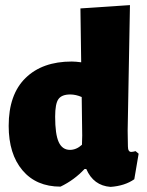

<svg xmlns="http://www.w3.org/2000/svg" viewBox="-20 -722 575 752"><path d="M489 -702 480 -210 481 -149Q481 -127 494 -127Q500 -127 511 -130L523 -120L506 -20Q469 6 413 10Q346 5 318 -60H311Q271 -17 217 9Q122 9 68 -55Q14 -119 14 -229Q14 -352 80 -416.5Q146 -481 261 -481Q276 -481 298 -478L295 -689ZM255 -352Q222 -352 209 -334Q196 -316 196 -265Q196 -196 210 -165.5Q224 -135 254 -135Q279 -135 301 -155L302 -191L300 -342Q277 -352 255 -352Z"/></svg>

Font: Alegreya Sans SC Black
Style: Regular
Weight: 900
Designer: Juan Pablo del Peral
Foundry: Huerta Tipografica
Version: Version 2.007